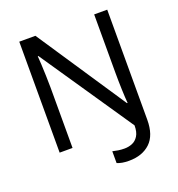

<svg xmlns="http://www.w3.org/2000/svg" viewBox="-157 -842 1075 1161"><g transform="rotate(-20 380.0 -262.0)"><path d="M475 190Q450 190 431.5 186.5Q413 183 399 177V101Q415 105 434 108Q453 111 475 111Q501 111 524.5 101.5Q548 92 563.5 67.5Q579 43 579 0L176 -593H172Q174 -574 175.5 -539Q177 -504 178.5 -464Q180 -424 180 -387V0H97V-714H201L582 -142H586Q583 -174 581 -230.5Q579 -287 579 -342V-714H663V-6Q663 94 612 142Q561 190 475 190Z"/></g></svg>

Font: Noto Sans Vai
Style: Regular
Weight: 400
Designer: Monotype Design Team
Foundry: Monotype Imaging Inc.
Version: Version 2.001; ttfautohint (v1.8.4.7-5d5b)